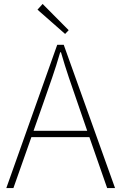

<svg xmlns="http://www.w3.org/2000/svg" viewBox="-20 -953 614 973"><path d="M12 0 270 -726H303L563 0H523L433 -258H139L48 0ZM422 -290 372 -435Q349 -501 329 -560Q309 -619 289 -688H285Q265 -619 244.5 -560Q224 -501 201 -435L150 -290ZM196 -933 328 -800 310 -781 170 -904Z"/></svg>

Font: Kinto Sans Thin
Style: Regular
Weight: 100
Designer: Authors: Ryoko NISHIZUKA  (kana & ideographs); Paul D. Hunt (Latin, Greek & Cyrillic); Wenlong ZHANG  (bopomofo); Sandol
Foundry: Adobe Systems Incorporated, ookami Inc.
Version: Version 0.001